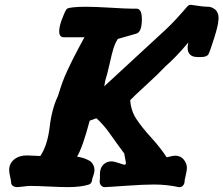

<svg xmlns="http://www.w3.org/2000/svg" viewBox="-20 -767 916 787"><path d="M540 -731.4Q561.5 -731.4 561.5 -688.5Q561.5 -634.8 538.1 -628.9L462.9 -607.4Q451.2 -588.9 444.3 -565.9Q437.5 -543 429.2 -504.9Q420.9 -466.8 411.1 -435.5Q411.1 -434.6 409.7 -426.3Q408.2 -418 407.2 -413.1L662.1 -648.4Q684.6 -669.9 702.6 -689.5Q720.7 -709 729 -718.8Q737.3 -728.5 743.2 -735.4Q749 -742.2 752.4 -744.6Q755.9 -747.1 759.8 -747.1H763.7Q812.5 -739.3 833 -739.3Q847.7 -739.3 861.8 -728Q876 -716.8 876 -691.4Q876 -685.5 875 -684.6V-683.6Q875 -665 857.4 -609.4Q839.8 -553.7 834 -543.9Q827.1 -533.2 803.7 -533.2H790Q749 -533.2 749 -572.3Q749 -575.2 749.5 -578.6Q750 -582 751 -586.4Q752 -590.8 752 -592.8Q698.2 -529.3 659.2 -496.1Q629.9 -464.8 580.1 -419.4Q530.3 -374 513.7 -356.4Q516.6 -313.5 538.6 -279.8Q560.5 -246.1 600.1 -202.6Q639.6 -159.2 663.1 -122.1Q664.1 -122.1 677.2 -125.5Q690.4 -128.9 698.2 -128.9Q719.7 -128.9 732.9 -113.3Q746.1 -97.7 746.1 -78.1Q746.1 -68.4 741.2 -48.3Q736.3 -28.3 736.3 -21.5Q736.3 -13.7 730.5 -6.8Q724.6 0 716.8 0H712.9Q663.1 -10.7 610.4 -10.7Q569.3 -10.7 494.1 -5.4Q418.9 0 408.2 0Q400.4 0 394.5 -6.8Q388.7 -13.7 388.7 -21.5V-25.4Q389.6 -29.3 389.6 -37.1V-52.7Q389.6 -78.1 403.3 -91.8Q417 -105.5 436.5 -105.5Q448.2 -105.5 467.3 -98.6Q486.3 -91.8 490.2 -91.8Q496.1 -91.8 496.1 -98.6Q496.1 -102.5 493.2 -116.2Q490.2 -129.9 489.3 -137.7Q475.6 -156.2 456.5 -182.6Q437.5 -209 427.2 -223.6Q417 -238.3 402.8 -254.4Q388.7 -270.5 375 -282.2L347.7 -272.5Q318.4 -162.1 295.9 -125Q296.9 -125 308.1 -122.6Q319.3 -120.1 327.1 -117.2Q335 -114.3 345.2 -108.9Q355.5 -103.5 361.3 -92.8Q367.2 -82 367.2 -68.4Q367.2 -59.6 362.3 -46.4Q357.4 -33.2 357.4 -28.3Q355.5 -14.6 344.7 -10.7Q312.5 0 256.8 0Q232.4 0 181.2 -2.4Q129.9 -4.9 103.5 -4.9Q92.8 -4.9 75.7 -2.4Q58.6 0 52.7 0Q25.4 0 25.4 -21.5Q25.4 -26.4 21.5 -43Q17.6 -59.6 17.6 -70.3Q17.6 -99.6 43 -117.2Q61.5 -129.9 90.8 -129.9Q99.6 -129.9 115.2 -128.9Q130.9 -127.9 137.7 -127.9H145.5Q174.8 -171.9 183.6 -246.6Q192.4 -321.3 217.8 -374Q226.6 -403.3 235.8 -429.2Q245.1 -455.1 258.3 -482.4Q271.5 -509.8 278.8 -524.9Q286.1 -540 303.2 -571.8Q320.3 -603.5 326.2 -614.3H241.2Q222.7 -614.3 222.7 -638.7Q222.7 -658.2 233.9 -688Q245.1 -717.8 251 -726.6Q253.9 -730.5 256.8 -732.4Q259.8 -734.4 278.3 -736.8Q296.9 -739.3 332 -739.3Q368.2 -739.3 433.6 -735.4Q499 -731.4 522.5 -731.4Z"/></svg>

Font: Essays1743
Style: BoldItalic
Weight: 700
Italic angle: -10°
Designer: Based on the typeface in a 1743 English translation of the essays of Montaigne.  PostScript/TrueType font designed by Jo
Version: Version 002.100